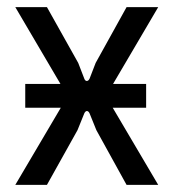

<svg xmlns="http://www.w3.org/2000/svg" viewBox="-20 -520 488 540"><path d="M51 -217H151L23 0H112L198 -154L217 -201C221 -210 228 -210 232 -201L251 -154L336 0H425L297 -217H391V-284H298L425 -500H336L249 -343L232 -299C228 -290 220 -290 217 -299L200 -343L112 -500H23L150 -284H51Z"/></svg>

Font: Finlandica
Style: Regular
Weight: 400
Designer: Niklas Ekholm, Juho Hiilivirta, Jaakko Suomalainen
Foundry: Helsinki Type Studio
Version: Version 2.000;Glyphs 3.2 (3202)